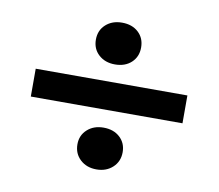

<svg xmlns="http://www.w3.org/2000/svg" viewBox="-62 -588 742 652"><g transform="rotate(10 308.5 -262.0)"><path d="M231 -443Q231 -475 253 -495Q275 -515 309 -515Q344 -515 365.5 -495Q387 -475 387 -443Q387 -411 365.5 -391Q344 -371 309 -371Q275 -371 253 -391Q231 -411 231 -443ZM47 -310H570V-214H47ZM231 -82Q231 -113 253 -133Q275 -153 309 -153Q344 -153 365.5 -133Q387 -113 387 -82Q387 -50 365 -29.5Q343 -9 309 -9Q275 -9 253 -29.5Q231 -50 231 -82Z"/></g></svg>

Font: Sarabun
Style: Bold
Weight: 700
Designer: Suppakit Chalermlarp | Katatrad Co.,Ltd.
Foundry: Cadson Demak Co.,Ltd.
Version: Version 1.000; ttfautohint (v1.6)